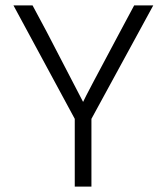

<svg xmlns="http://www.w3.org/2000/svg" viewBox="-20 -694 620 714"><path d="M320 -252V0H258V-252L30 -674H101L154 -575L289 -315Q297 -334 426 -575L479 -674H550Z"/></svg>

Font: Hind Vadodara Light
Style: Regular
Weight: 300
Designer: Hitesh Malaviya
Foundry: Indian Type Foundry
Version: Version 1.000;PS 1.0;hotconv 1.0.86;makeotf.lib2.5.63406; tt